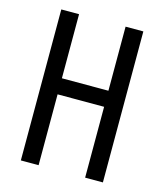

<svg xmlns="http://www.w3.org/2000/svg" viewBox="-108 -795 749 877"><g transform="rotate(15 266.5 -357.0)"><path d="M461 0V-714H377V-411H157V-714H73V0H157V-335H377V0Z"/></g></svg>

Font: Noto Sans Gurmukhi UI ExtraCondensed
Style: Regular
Weight: 400
Width: 2
Designer: Jelle Bosma - Monotype Design Team
Foundry: Monotype Imaging Inc.
Version: Version 2.004